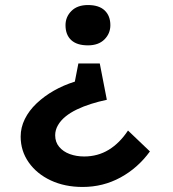

<svg xmlns="http://www.w3.org/2000/svg" viewBox="-20 -565 687 762"><path d="M376 -313 404 -169Q371 -162 341 -152.5Q311 -143 285 -130.5Q259 -118 240 -102.5Q221 -87 210 -68Q199 -49 199 -28Q199 -1 215 18Q231 37 257 46.5Q283 56 314 56Q368 56 411.5 29.5Q455 3 488 -47L575 36Q527 102 458 139.5Q389 177 308 177Q237 177 181.5 151Q126 125 94 79.5Q62 34 62 -23Q62 -59 78.5 -92.5Q95 -126 125 -154.5Q155 -183 193.5 -205Q232 -227 277 -241L291 -313ZM418 -465Q418 -432 394.5 -408.5Q371 -385 329 -385Q285 -385 262.5 -406Q240 -427 240 -465Q240 -498 263.5 -521.5Q287 -545 329 -545Q373 -545 395.5 -523.5Q418 -502 418 -465Z"/></svg>

Font: Lexend Exa Medium
Style: Regular
Weight: 500
Designer: Bonnie Shaver-Troup, Thomas Jockin
Foundry: Lexend
Version: Version 1.007